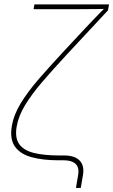

<svg xmlns="http://www.w3.org/2000/svg" viewBox="-20 -748 529 896"><path d="M334.5 128.9 344.7 68.4Q348.6 45.9 342.3 30.8Q335.9 15.6 319.3 7.8Q302.7 0 274.9 0H252Q181.2 0 128.4 -14.2Q75.7 -28.3 50.3 -63.2Q24.9 -98.1 35.2 -159.7Q44.4 -213.4 77.1 -266.8Q109.9 -320.3 161.1 -379.4Q212.4 -438.5 277.3 -508.3L369.6 -607.4Q381.8 -620.6 394.5 -633.8Q407.2 -647 419.9 -660.4Q432.6 -673.8 445.6 -687Q458.5 -700.2 471.7 -713.4V-706.5Q454.6 -706.1 437.5 -705.8Q420.4 -705.6 403.3 -705.6Q386.2 -705.6 369.4 -705.3Q352.5 -705.1 335.4 -705.1H136.7L140.6 -727.5H488.8L483.9 -699.7L292 -493.7Q227.5 -424.3 177.7 -366.2Q127.9 -308.1 96.9 -257.1Q65.9 -206.1 57.6 -156.2Q48.8 -103 70.8 -74Q92.8 -44.9 140.4 -33.7Q188 -22.5 255.9 -22.5H278.8Q328.6 -22.5 351.6 1.2Q374.5 24.9 367.2 68.4L356.9 128.9Z"/></svg>

Font: Inter 20pt Thin
Style: Italic
Weight: 250
Italic angle: -9.3988°
Version: Version 4.001;git-66647c0bb